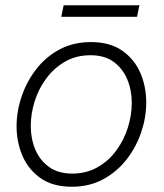

<svg xmlns="http://www.w3.org/2000/svg" viewBox="-20 -700 622 730"><path d="M213 -636 222 -680H510L501 -636ZM253 10Q181 10 134.5 -22.5Q88 -55 65.5 -107.5Q43 -160 43 -220Q43 -276 62 -332.5Q81 -389 117 -436Q153 -483 205.5 -511.5Q258 -540 326 -540Q398 -540 444.5 -507.5Q491 -475 513.5 -423Q536 -371 536 -310Q536 -254 517 -197.5Q498 -141 461.5 -94Q425 -47 372.5 -18.5Q320 10 253 10ZM255 -40Q308 -40 350.5 -64Q393 -88 422 -127.5Q451 -167 466 -214.5Q481 -262 481 -309Q481 -357 464 -398Q447 -439 412.5 -464.5Q378 -490 324 -490Q270 -490 228 -466Q186 -442 156.5 -402.5Q127 -363 112 -315.5Q97 -268 97 -221Q97 -173 114 -132Q131 -91 166 -65.5Q201 -40 255 -40Z"/></svg>

Font: Be Vietnam Pro ExtraLight
Style: Italic
Weight: 200
Italic angle: -12°
Designer: Lam Bao, Tony Le, Vietanh Nguyen
Foundry: Yellow Type Foundry
Version: Version 1.002; ttfautohint (v1.8.3)